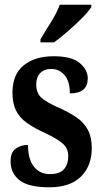

<svg xmlns="http://www.w3.org/2000/svg" viewBox="-20 -786 435 816"><path d="M190 10Q101 10 63 -20Q25 -50 25 -100Q25 -139 47 -154.5Q69 -170 99 -170Q99 -110 124 -78Q149 -46 192 -46Q234 -46 252 -67Q270 -88 270 -122Q270 -155 247.5 -175Q225 -195 175 -219Q126 -241 94.5 -263.5Q63 -286 48 -316.5Q33 -347 33 -393Q33 -470 81 -508.5Q129 -547 208 -547Q285 -547 319 -518Q353 -489 353 -453Q353 -389 277 -389Q277 -440 254.5 -466.5Q232 -493 197 -493Q168 -493 151 -475.5Q134 -458 134 -427Q134 -391 155 -371.5Q176 -352 232 -327Q275 -308 306 -286.5Q337 -265 353.5 -234Q370 -203 370 -156Q370 -81 324 -35.5Q278 10 190 10ZM152 -619Q172 -653 197 -692.5Q222 -732 234 -766H368V-756Q358 -739 330.5 -711Q303 -683 270 -654.5Q237 -626 210 -606H152Z"/></svg>

Font: Noto Serif Ethiopic ExtraCondensed
Style: Bold
Weight: 700
Width: 2
Designer: Monotype Design Team
Foundry: Monotype Imaging Inc.
Version: Version 2.102; ttfautohint (v1.8.4.7-5d5b)